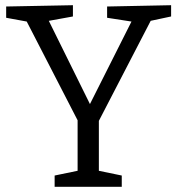

<svg xmlns="http://www.w3.org/2000/svg" viewBox="-20 -718 681 738"><path d="M190 0V-43.3L291.7 -64.3L278.3 -45.7V-272.3L286.7 -239.3L76.3 -647.7L94.7 -633L3.7 -649.7V-693L260.3 -698V-654.7L153.3 -635.3L161 -651.3L334 -301.3H317.3L492 -648.3L499.3 -633L391.7 -649.7V-693L637.7 -698V-654.7L546.7 -635.3L565.3 -649.7L352.7 -239.3L360 -272.3V-45.7L346.3 -64.3L448 -43.3V0Z"/></svg>

Font: Bitter Thin
Style: Regular
Weight: 100
Designer: Sol Matas, and Bitter project Authors
Foundry: Sol Matas
Version: Version 2.002